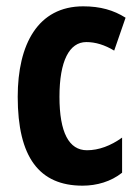

<svg xmlns="http://www.w3.org/2000/svg" viewBox="-20 -577 439 607"><path d="M241 10C286 10 331 -3 366 -31V-142C330 -116 292 -102 255 -102C198 -102 168 -158 168 -271C168 -384 199 -444 253 -444C282 -444 311 -435 341 -417L377 -521C339 -545 297 -557 243 -557C100 -557 36 -437 36 -271C36 -80 104 10 241 10Z"/></svg>

Font: Noto Sans Ethiopic ExtraCondensed
Style: Bold
Weight: 700
Width: 2
Designer: Monotype Design Team
Foundry: Monotype Imaging Inc.
Version: Version 2.102